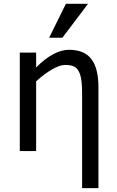

<svg xmlns="http://www.w3.org/2000/svg" viewBox="-20 -786 611 999"><path d="M492.2 192.9H407.2V-301.8Q407.2 -358.4 399.2 -389.9Q391.1 -421.4 373.5 -434.8Q356 -448.2 319.8 -448.2Q291 -448.2 251 -425Q210.9 -401.9 168 -362.8V0H83V-512.2H168V-435.1Q259.8 -526.9 338.9 -526.9Q418.9 -526.9 455.6 -478.5Q492.2 -430.2 492.2 -332ZM304.7 -589.8H235.8L322.8 -766.1H438Z"/></svg>

Font: ClearSansRegular
Style: Regular
Weight: 400
Foundry: Intel Corporation
Version: Version 1.00